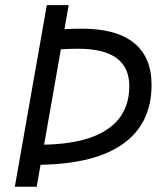

<svg xmlns="http://www.w3.org/2000/svg" viewBox="-20 -713 626 733"><path d="M36.6 0 158.7 -693.4H242.2L226.1 -601.6Q257.3 -603.5 293.5 -603.5Q424.3 -603.5 491.5 -549.1Q558.6 -494.6 558.6 -389.2Q558.6 -242.2 451.2 -164.8Q343.8 -87.4 134.8 -84L120.1 0ZM148.4 -160.6Q308.6 -163.6 391.1 -220.2Q473.6 -276.9 473.6 -384.3Q473.6 -526.9 278.8 -526.9Q243.7 -526.9 212.4 -524.9Z"/></svg>

Font: CaskaydiaCove NFP SemiLight
Style: Italic
Weight: 350
Italic angle: -10°
Designer: Aaron Bell
Foundry: Saja Typeworks
Version: Version 2111.001; VTT 6.35;Nerd Fonts 3.1.1